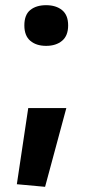

<svg xmlns="http://www.w3.org/2000/svg" viewBox="-20 -566 344 741"><path d="M45 145 89 -149H236L154 155ZM158 -389Q120 -389 97 -408.5Q74 -428 74 -468Q74 -509 97 -527.5Q120 -546 158 -546Q196 -546 219.5 -527Q243 -508 243 -468Q243 -428 219.5 -408.5Q196 -389 158 -389Z"/></svg>

Font: Encode Sans Wide
Style: SemiBold
Weight: 600
Designer: Pablo Impallari, Andres Torresi
Foundry: Pablo Impallari, Andres Torresi
Version: Version 1.000; ttfautohint (v1.00) -l 8 -r 50 -G 200 -x 14 -